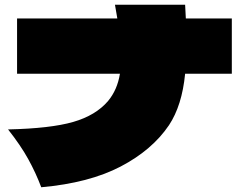

<svg xmlns="http://www.w3.org/2000/svg" viewBox="-20 -780 1040 810"><path d="M958 -702V-469H761Q748 -335 693 -252Q622 -147 489 -77.5Q356 -8 154 10Q131 -51 99 -109Q67 -167 14 -234Q193 -238 288.5 -265.5Q384 -293 436 -354Q475 -401 486 -469H52V-702H475L465 -760H761L764 -702Z"/></svg>

Font: Dela Gothic One
Style: Regular
Weight: 400
Designer: aratakana
Foundry: aratakana
Version: Version 1.004